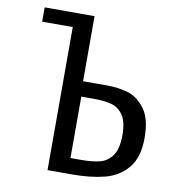

<svg xmlns="http://www.w3.org/2000/svg" viewBox="-79 -764 758 834"><g transform="rotate(10 300.0 -347.0)"><path d="M186 -631H51V-694H271V-407H378Q425.5 -407 468 -395Q510.5 -383 543.8 -339.8Q577 -296.5 577 -211Q577 -124.5 538 -78Q499 -31.5 437.5 -15.8Q376 0 293 0H186ZM321 -69Q371.5 -69 404.8 -77.5Q438 -86 459 -116Q480 -146 480 -206Q480 -264.5 460 -293.8Q440 -323 408.2 -331.5Q376.5 -340 328 -340H275V-69Z"/></g></svg>

Font: JuliaMono Light
Style: Regular
Weight: 300
Monospace: yes
Designer: cormullion
Foundry: corm
Version: Version 0.054; ttfautohint (v1.8.4)